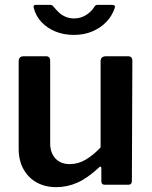

<svg xmlns="http://www.w3.org/2000/svg" viewBox="-20 -762 628 792"><path d="M268 -85Q303 -85 334.5 -104Q366 -123 395 -154V-510Q395 -530 418 -530H508Q526 -530 526 -511L524 -16Q524 0 510 0H412Q398 0 398 -15V-68Q398 -73 395.5 -74.5Q393 -76 388 -71Q341 -27 299 -8.5Q257 10 212 10Q167 10 132 -9Q97 -28 77 -64Q57 -100 57 -148V-509Q57 -530 78 -530H170Q187 -530 187 -511V-170Q187 -132 208.5 -108.5Q230 -85 268 -85ZM442 -742Q458 -742 453 -728Q442 -696 418.5 -671.5Q395 -647 361 -632.5Q327 -618 285 -618Q244 -618 210 -631.5Q176 -645 152 -670Q128 -695 119 -730Q118 -734 119.5 -738Q121 -742 127 -742H185Q193 -742 196 -739.5Q199 -737 204 -731Q212 -721 223 -710.5Q234 -700 250 -693Q266 -686 285 -686Q313 -686 335 -700Q357 -714 368 -732Q372 -739 375.5 -740.5Q379 -742 383 -742Z"/></svg>

Font: Libre Franklin Thin SemiBold
Style: Regular
Weight: 600
Version: Version 3.000